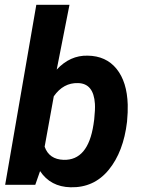

<svg xmlns="http://www.w3.org/2000/svg" viewBox="-20 -770 591 800"><path d="M509.3 -262.7Q494.6 -137.7 433.1 -62.5Q371.6 12.7 273.9 10.3Q190.4 8.3 147 -57.1L127 0H1.5L131.3 -750H269.5L216.3 -480Q272 -540 345.2 -538.1Q421.9 -537.1 465.6 -483.2Q509.3 -429.2 512.2 -334Q513.2 -303.7 509.3 -262.7ZM372.6 -272.9Q377 -314.5 375.5 -337.4Q370.1 -422.4 305.2 -423.8Q244.1 -425.8 204.1 -368.7L166 -158.7Q184.6 -106 245.1 -104Q346.7 -101.1 369.6 -251.5Z"/></svg>

Font: RobotoDraft
Style: Bold Italic
Weight: 700
Italic angle: -12°
Version: Version 2.001150; 2014